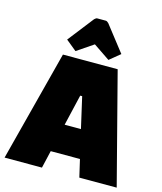

<svg xmlns="http://www.w3.org/2000/svg" viewBox="-138 -956 884 1047"><g transform="rotate(15 304.5 -432.0)"><path d="M199 0H-12L150 -625H459L621 0H410L387 -99H222ZM299 -433 258 -258H350L310 -433ZM280 -864H328Q335 -864 344 -855L457 -710L397 -661L304 -724L211 -661L151 -710L264 -855Q273 -864 280 -864Z"/></g></svg>

Font: Changa One
Style: Regular
Weight: 400
Designer: Eduardo Rodriguez Tunni
Foundry: Eduardo Rodriguez Tunni
Version: Version 1.003